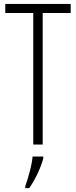

<svg xmlns="http://www.w3.org/2000/svg" viewBox="-20 -734 387 975"><path d="M108.4 210.9Q118.7 184.1 130.9 137.7Q142.6 93.8 145.5 61H199.7V70.8Q189.5 108.9 168.9 151.4Q148.4 193.4 128.4 221.2H108.4ZM196.8 0H148.9V-668H6.8V-713.9H338.9V-668H196.8Z"/></svg>

Font: Germano
Style: Regular
Weight: 300
Width: 3
Foundry: Ascender Corporation
Version: Version 1.10; ttfautohint (v1.5)